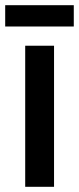

<svg xmlns="http://www.w3.org/2000/svg" viewBox="-37 -719 304 739"><path d="M171 0H60V-543H171ZM247 -699V-617H-17V-699Z"/></svg>

Font: Noto Sans Khmer UI ExtraCondensed SemiBold
Style: Regular
Weight: 600
Width: 2
Designer: Danh Hong and the Monotype Design Team
Foundry: Monotype Imaging Inc.
Version: Version 2.002; ttfautohint (v1.8.4.7-5d5b)